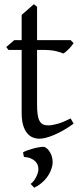

<svg xmlns="http://www.w3.org/2000/svg" viewBox="-20 -645 384 913"><path d="M330.1 -57.1Q306.2 -39.6 282.7 -26.1Q259.3 -12.7 238 -3.7Q216.8 5.4 198.7 10Q180.7 14.6 168 14.6Q150.9 14.6 135.5 8.3Q120.1 2 108.4 -12.5Q96.7 -26.9 89.8 -50.3Q83 -73.7 83 -107.9V-407.7H20L9.8 -421.4L47.9 -454.1H83V-574.2L141.1 -625L156.2 -612.8V-454.1H315.9L330.1 -439.9Q325.7 -433.1 319.1 -425.3Q312.5 -417.5 305.7 -410.6Q298.8 -403.8 292.2 -398.2Q285.6 -392.6 280.8 -390.6Q269 -396.5 245.1 -402.1Q221.2 -407.7 181.6 -407.7H156.2V-149.9Q156.2 -120.6 158.9 -101.1Q161.6 -81.5 168 -70.1Q174.3 -58.6 184.3 -53.7Q194.3 -48.8 209 -48.8Q226.1 -48.8 252 -55.7Q277.8 -62.5 315.9 -82ZM229 140.6Q226.6 154.3 220 169.4Q213.4 184.6 202.9 198.7Q192.4 212.9 177.2 225.6Q162.1 238.3 142.6 247.6L125.5 229.5Q131.8 225.6 138.4 217.5Q145 209.5 150.1 200Q155.3 190.4 158.7 180.4Q162.1 170.4 162.6 162.1Q163.1 151.4 159.7 141.1Q156.2 130.9 147.9 122.3Q139.6 113.8 126.2 108.2Q112.8 102.5 93.8 101.1L89.4 80.1Q93.8 76.2 107.4 71Q121.1 65.9 137.2 61.5Q153.3 57.1 168.5 54.7Q183.6 52.2 191.4 53.7Q203.6 59.6 211.9 70.3Q220.2 81.1 224.6 93.3Q229 105.5 230 117.9Q231 130.4 229 140.6Z"/></svg>

Font: Gentium Plus Phon
Style: Regular
Weight: 400
Designer: J. Victor Gaultney, Annie Olsen, Iska Routamaa, Becca Hirsbrunner
Foundry: SIL International
Version: Version 5.000